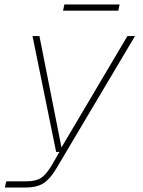

<svg xmlns="http://www.w3.org/2000/svg" viewBox="-20 -692 640 862"><path d="M2 150 8 122H98Q141 122 164 107Q187 92 211 52L247 -10H232L126 -530H157L256 -30L552 -530H586L232 66Q204 113 174 131.5Q144 150 92 150ZM263 -644 269 -672H517L511 -644Z"/></svg>

Font: Geist Mono Thin
Style: Italic
Weight: 100
Italic angle: -12°
Monospace: yes
Designer: Basement.studio, Andrés Briganti, Mateo Zaragoza
Foundry: Basement.studio, Vercel, Andrés Briganti, Guido Ferreyra, Mateo Zaragoza
Version: Version 1.500; ttfautohint (v1.8.4.7-5d5b)